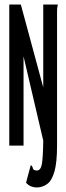

<svg xmlns="http://www.w3.org/2000/svg" viewBox="-20 -643 290 848"><path d="M171 -623H235Q235 -617 233.5 -612Q232 -607 232 -596V0Q232 74 220.5 114.5Q209 155 188 170Q167 185 142 185Q130 185 118 180.5Q106 176 95 164L116 86Q123 90 125 100Q127 110 143 110Q160 110 165 81Q170 52 171 -22L84 -394V0H21V-623H72L171 -257Z"/></svg>

Font: Inconsolata UltraCondensed Bold
Style: Regular
Weight: 700
Width: 1
Monospace: yes
Designer: Raph Levien, Cyreal, Brenton Simpson
Foundry: Raph Levien, Cyreal, Google
Version: Version 3.001; ttfautohint (v1.8.2.53-6de2)